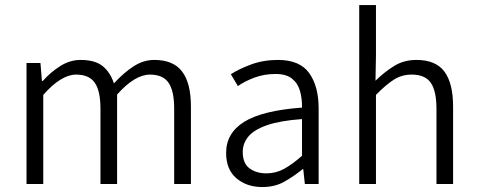

<svg xmlns="http://www.w3.org/2000/svg" viewBox="-20 -735 1906 767"><path d="M85.9 0V-483.4H141.6L147.5 -411.6H150.9Q182.6 -447.3 221.2 -471.4Q259.8 -495.6 301.8 -495.6Q359.9 -495.6 390.4 -470.7Q420.9 -445.8 435.1 -401.9Q474.6 -444.8 513.9 -470.2Q553.2 -495.6 596.2 -495.6Q672.4 -495.6 707.5 -449.2Q742.7 -402.8 742.7 -309.6V0H675.8V-300.3Q675.8 -372.1 653.3 -404.5Q630.9 -437 579.1 -437Q518.6 -437 447.8 -357.4V0H381.3V-300.3Q381.3 -372.1 358.6 -404.5Q335.9 -437 283.7 -437Q224.6 -437 152.8 -356V0Z M1027.8 12.2Q965.8 12.2 924.6 -22.7Q883.3 -57.6 883.3 -124Q883.3 -203.6 955.8 -248.5Q1028.3 -293.5 1186.5 -305.2Q1187 -341.8 1178.2 -372.3Q1169.4 -402.8 1146.2 -421.1Q1123 -439.5 1080.6 -439.5Q1035.2 -439.5 996.1 -424.8Q957 -410.2 930.2 -391.1L902.3 -438.5Q932.6 -458.5 982.2 -477.1Q1031.7 -495.6 1090.3 -495.6Q1177.7 -495.6 1215.3 -442.9Q1252.9 -390.1 1252.9 -301.8V0H1197.8L1191.4 -59.6H1189.5Q1153.8 -30.8 1116 -9.3Q1078.1 12.2 1027.8 12.2ZM1044.4 -42.5Q1082 -42.5 1115 -60.5Q1147.9 -78.6 1186.5 -112.8V-259.3Q1097.7 -252.9 1045.9 -234.6Q994.1 -216.3 971.9 -189.2Q949.7 -162.1 949.7 -127.9Q949.7 -82.5 976.8 -62.5Q1003.9 -42.5 1044.4 -42.5Z M1415 0V-714.8H1481.9V-515.1L1480 -412.6Q1515.6 -447.3 1554.4 -471.4Q1593.3 -495.6 1643.6 -495.6Q1720.7 -495.6 1755.4 -449Q1790 -402.3 1790 -309.1V0H1723.6V-299.8Q1723.6 -371.6 1700.9 -404.3Q1678.2 -437 1624.5 -437Q1585 -437 1553.2 -416.7Q1521.5 -396.5 1481.9 -356V0Z"/></svg>

Font: Varta Light Light
Style: Regular
Weight: 300
Version: Version 1.004